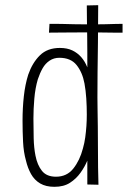

<svg xmlns="http://www.w3.org/2000/svg" viewBox="-20 -712 493 741"><path d="M67 -246Q67 -295 72 -340.5Q77 -386 89 -424Q105 -470 134 -498.5Q163 -527 211 -527Q239 -527 259 -517.5Q279 -508 293.5 -491.5Q308 -475 317 -452Q317 -476 317 -507Q317 -538 316.5 -571.5Q316 -605 315.5 -636.5Q315 -668 315 -691L359 -692Q359 -612 358 -548Q357 -484 356.5 -432Q356 -380 356 -336Q356 -321 356.5 -291Q357 -261 357.5 -223Q358 -185 358 -144Q358 -103 358.5 -65.5Q359 -28 360 1L317 0V-92Q307 -68 290.5 -45Q274 -22 250 -6.5Q226 9 190 9Q157 9 135 -4Q113 -17 100 -40Q87 -63 80 -93Q71 -125 69 -164.5Q67 -204 67 -246ZM109 -255Q109 -215 110 -178Q111 -141 117 -111Q124 -75 142 -52.5Q160 -30 196 -30Q238 -30 263 -61.5Q288 -93 300 -139Q306 -160 309 -182Q312 -204 313.5 -226Q315 -248 315 -270Q315 -301 313 -332Q311 -363 306 -390Q298 -433 275.5 -461Q253 -489 209 -489Q188 -489 171.5 -478Q155 -467 144.5 -448.5Q134 -430 126 -406Q116 -372 112.5 -331.5Q109 -291 109 -255ZM169 -586 171 -620Q179 -620 193 -620Q207 -620 225.5 -619.5Q244 -619 266 -618.5Q288 -618 313 -618Q330 -618 349 -618Q368 -618 387 -618.5Q406 -619 423 -619.5Q440 -620 453 -620V-586Q438 -586 419.5 -586Q401 -586 380.5 -586.5Q360 -587 341 -587Q322 -587 307 -587Q261 -587 224 -586.5Q187 -586 169 -586Z"/></svg>

Font: Truculenta ExtraLight
Style: Regular
Weight: 250
Version: Version 1.002